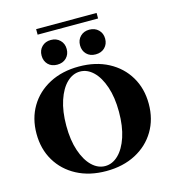

<svg xmlns="http://www.w3.org/2000/svg" viewBox="-123 -942 950 1054"><g transform="rotate(-15 352.0 -415.0)"><path d="M351.6 11.3Q256.5 11.3 184.7 -26.6Q112.9 -64.5 73 -131.5Q33.1 -198.4 33.1 -285.5Q33.1 -372.6 73 -439.5Q112.9 -506.5 185.1 -544.4Q257.3 -582.3 352.4 -582.3Q447.6 -582.3 519.4 -544.4Q591.1 -506.5 631 -439.5Q671 -372.6 671 -285.5Q671 -198.4 631 -131.5Q591.1 -64.5 519 -26.6Q446.8 11.3 351.6 11.3ZM352.4 -16.9Q393.5 -16.9 427.4 -49.6Q461.3 -82.3 481.5 -142.7Q501.6 -203.2 501.6 -285.5Q501.6 -367.7 481 -428.2Q460.5 -488.7 426.6 -521.4Q392.7 -554 351.6 -554Q310.5 -554 276.6 -521.4Q242.7 -488.7 222.6 -428.2Q202.4 -367.7 202.4 -285.5Q202.4 -203.2 223 -142.7Q243.5 -82.3 277.4 -49.6Q311.3 -16.9 352.4 -16.9ZM241.9 -622.6Q209.7 -622.6 190.3 -642.3Q171 -662.1 171 -692.7Q171 -723.4 190.7 -743.1Q210.5 -762.9 241.9 -762.9Q273.4 -762.9 293.5 -743.1Q313.7 -723.4 313.7 -692.7Q313.7 -662.1 294 -642.3Q274.2 -622.6 241.9 -622.6ZM460.5 -622.6Q428.2 -622.6 408.9 -642.3Q389.5 -662.1 389.5 -692.7Q389.5 -723.4 409.3 -743.1Q429 -762.9 460.5 -762.9Q491.9 -762.9 512.1 -743.1Q532.3 -723.4 532.3 -692.7Q532.3 -662.1 512.5 -642.3Q492.7 -622.6 460.5 -622.6ZM179.8 -809.7V-841.1H523.4V-809.7Z"/></g></svg>

Font: Playfair 5pt SemiExpanded Light Black
Style: Regular
Weight: 900
Version: Version 2.203